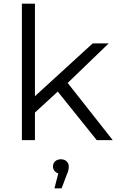

<svg xmlns="http://www.w3.org/2000/svg" viewBox="-20 -762 641 1044"><path d="M593 0 348 -311 571 -526H484L170 -239V-742H99V0H170V-150L294 -264L506 0ZM315 262 343 188C351 171 354 156 354 143C354 122 338 104 311 104C286 104 268 120 268 143C268 154 272 164 280 171C285 176 290 179 297 181L276 262Z"/></svg>

Font: Montserrat Z
Style: Regular
Weight: 400
Designer: Julieta Ulanovsky
Foundry: Julieta Ulanovsky
Version: Version 8.000